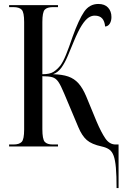

<svg xmlns="http://www.w3.org/2000/svg" viewBox="-20 -740 629 970"><path d="M569 210Q569 147 565.5 107.5Q562 68 554 46.5Q546 25 531.5 15Q517 5 494 0Q443 -11 418.5 -32.5Q394 -54 376 -97L304 -268Q287 -309 274.5 -327Q262 -345 244 -350Q226 -355 194 -355V-88Q194 -37 206 -23.5Q218 -10 247 -10H273V0H26V-10H48Q77 -10 89.5 -23Q102 -36 102 -86V-629Q102 -678 89.5 -691Q77 -704 48 -704H26V-714H273V-704H247Q218 -704 206 -691Q194 -678 194 -629V-365Q231 -365 249.5 -376.5Q268 -388 285 -409Q299 -428 313.5 -463.5Q328 -499 347 -555Q378 -641 405 -680.5Q432 -720 477 -720Q509 -720 526 -701.5Q543 -683 543 -654Q543 -634 534.5 -620.5Q526 -607 511 -606Q509 -632 496.5 -646.5Q484 -661 458 -661Q442 -661 426.5 -650.5Q411 -640 393 -612Q375 -584 353 -531Q337 -492 322.5 -457.5Q308 -423 290.5 -398.5Q273 -374 248 -365Q294 -364 324.5 -353.5Q355 -343 376.5 -319Q398 -295 416 -252L468 -126Q491 -72 512 -41Q533 -10 564 -10H579V210Z"/></svg>

Font: Noto Serif Display ExtraCondensed Medium
Style: Regular
Weight: 500
Width: 2
Designer: Monotype Design Team
Foundry: Monotype Imaging Inc.
Version: Version 2.009